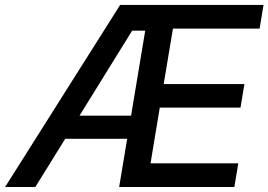

<svg xmlns="http://www.w3.org/2000/svg" viewBox="-41 -747 1072 767"><path d="M-20.6 0 438.9 -727.3H1011.7L996.1 -632.8H649.9L612.9 -411.2H935.4L919.7 -317.1H597.3L560.4 -94.5H910.9L895.2 0H435L467 -192.5H219.5L100.1 0ZM276.6 -284.8H482.6L539.1 -624.6H486.9Z"/></svg>

Font: Inter UI Medium
Style: Italic
Weight: 500
Italic angle: 9.39999°
Designer: Rasmus Andersson
Foundry: rsms
Version: 3.2;8d6f07862